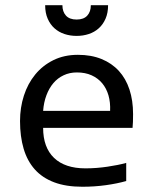

<svg xmlns="http://www.w3.org/2000/svg" viewBox="-20 -710 590 739"><path d="M492.2 -271Q492.2 -252.9 491.7 -240.7Q491.2 -228.5 490.2 -217.8H146Q146 -142.6 188 -102.3Q230 -62 309.1 -62Q330.6 -62 352.1 -63.7Q373.5 -65.4 393.6 -68.4Q413.6 -71.3 431.9 -75Q450.2 -78.6 465.8 -83V-13.2Q431.2 -3.4 387.5 2.7Q343.8 8.8 296.9 8.8Q233.9 8.8 188.5 -8.3Q143.1 -25.4 114 -57.9Q85 -90.3 71 -137.5Q57.1 -184.6 57.1 -244.1Q57.1 -295.9 72 -342Q86.9 -388.2 115.5 -423.1Q144 -458 185.5 -478.5Q227.1 -499 279.8 -499Q331.1 -499 370.6 -482.9Q410.2 -466.8 437.3 -437.3Q464.4 -407.7 478.3 -365.5Q492.2 -323.2 492.2 -271ZM403.8 -283.2Q405.3 -315.9 397.5 -343Q389.6 -370.1 373.3 -389.6Q356.9 -409.2 332.5 -420.2Q308.1 -431.2 275.9 -431.2Q248 -431.2 225.1 -420.4Q202.1 -409.7 185.5 -390.1Q168.9 -370.6 158.7 -343.3Q148.4 -315.9 146 -283.2ZM396 -689.9Q396 -660.2 386.2 -637.9Q376.5 -615.7 360.1 -601.1Q343.8 -586.4 321.8 -579.1Q299.8 -571.8 274.9 -571.8Q250 -571.8 228 -579.1Q206.1 -586.4 189.7 -601.1Q173.3 -615.7 163.6 -637.9Q153.8 -660.2 153.8 -689.9H220.2Q220.2 -665 233.9 -649.9Q247.6 -634.8 274.9 -634.8Q302.2 -634.8 315.9 -649.9Q329.6 -665 329.6 -689.9ZM0 -490.2Z"/></svg>

Font: Code New Roman
Style: Regular
Weight: 400
Monospace: yes
Designer: Sam Radian
Foundry: Code New Roman
Version: Version 2.00 November 29, 2014